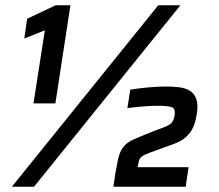

<svg xmlns="http://www.w3.org/2000/svg" viewBox="-20 -708 832 728"><path d="M25 0 580 -688H664L109 0ZM107 -316 150 -593 72 -562 83 -637 191 -688H247L190 -316ZM410 0 418 -54Q423 -83 427.5 -103.5Q432 -124 439.5 -138Q447 -152 458.5 -162Q470 -172 488 -180Q506 -188 533 -199Q560 -210 598 -224Q622 -233 630 -241.5Q638 -250 642 -270Q646 -296 631.5 -301.5Q617 -307 575 -307Q555 -307 523.5 -304.5Q492 -302 463 -298L474 -368Q503 -373 541 -376.5Q579 -380 609 -380Q636 -380 660 -377Q684 -374 700.5 -363.5Q717 -353 724.5 -332Q732 -311 726 -275Q719 -228 698.5 -202.5Q678 -177 646 -165Q626 -157 602.5 -149Q579 -141 545 -128Q526 -121 516.5 -113.5Q507 -106 505 -90L502 -74H695L684 0Z"/></svg>

Font: Azeri Sans SemiBold
Style: Italic
Weight: 600
Designer: Hector Gatti & Omnibus-Type (original fonts) / Cristiano Sobral (main changes and remastering)
Foundry: Omnibus-Type
Version: Version 0.07;August 21, 2020;FontCreator 13.0.0.2681 64-bit;